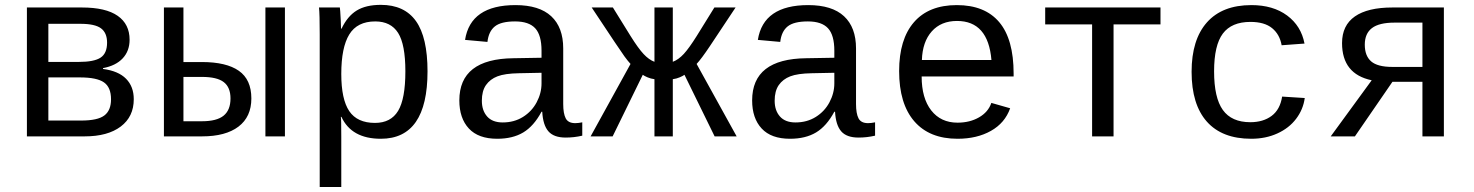

<svg xmlns="http://www.w3.org/2000/svg" viewBox="-20 -559 6041 787"><path d="M315.9 -528.3Q413.6 -528.3 462.4 -494.1Q511.2 -460 511.2 -396Q511.2 -350.1 482.9 -319.8Q454.6 -289.6 402.3 -279.8V-276.4Q465.3 -268.1 496.8 -236.1Q528.3 -204.1 528.3 -152.3Q528.3 -80.6 474.9 -40.3Q421.4 0 327.1 0H90.3V-528.3ZM178.2 -64.9H313Q380.4 -64.9 407.7 -85.7Q435.1 -106.4 435.1 -151.9Q435.1 -201.2 406 -221.4Q377 -241.7 307.1 -241.7H178.2ZM178.2 -461.4V-305.2H303.2Q365.7 -305.2 392.3 -322.8Q418.9 -340.3 418.9 -384.3Q418.9 -424.3 394 -442.9Q369.1 -461.4 310.1 -461.4Z M807.6 -304.7Q907.7 -304.7 959 -268.8Q1010.3 -232.9 1010.3 -155.3Q1010.3 -80.1 957.5 -40Q904.8 0 808.1 0H651.9V-528.3H731.9V-304.7ZM731.9 -62H807.6Q868.7 -62 896.7 -85Q924.8 -107.9 924.8 -155.3Q924.8 -201.2 897.2 -222.4Q869.6 -243.7 808.1 -243.7H731.9ZM1067.9 0V-528.3H1147.9V0Z M1732.4 -266.6Q1732.4 9.8 1541 9.8Q1420.9 9.8 1379.4 -80.1H1377Q1378.9 -76.2 1378.9 1V207.5H1290.5V-418.9Q1290.5 -502 1287.6 -528.3H1373Q1373.5 -526.4 1374.5 -513.9Q1375.5 -501.5 1376.7 -477.3Q1377.9 -453.1 1377.9 -441.4H1379.9Q1404.3 -492.7 1442.1 -515.9Q1480 -539.1 1541 -539.1Q1637.7 -539.1 1685.1 -472.4Q1732.4 -405.8 1732.4 -266.6ZM1641.6 -266.6Q1641.6 -377 1611.8 -424.1Q1582 -471.2 1518.1 -471.2Q1444.3 -471.2 1411.6 -417.7Q1378.9 -364.3 1378.9 -255.9Q1378.9 -151.9 1411.6 -103.5Q1444.3 -55.2 1517.1 -55.2Q1582 -55.2 1611.8 -104.5Q1641.6 -153.8 1641.6 -266.6Z M2337.9 -54.2Q2350.6 -54.2 2366.7 -57.6V-2.9Q2333.5 4.9 2298.8 4.9Q2250 4.9 2227.8 -20.8Q2205.6 -46.4 2202.6 -101.1H2199.7Q2168 -42 2124.8 -16.1Q2081.5 9.8 2018.1 9.8Q1940.9 9.8 1901.9 -32.2Q1862.8 -74.2 1862.8 -147.5Q1862.8 -317.9 2084.5 -320.3L2199.7 -322.3V-351.1Q2199.7 -415 2173.8 -443.1Q2147.9 -471.2 2091.3 -471.2Q2033.7 -471.2 2008.3 -450.7Q1982.9 -430.2 1978 -387.2L1886.2 -395.5Q1908.7 -538.1 2092.8 -538.1Q2190.4 -538.1 2239.5 -492.4Q2288.6 -446.8 2288.6 -360.4V-132.8Q2288.6 -93.8 2298.8 -74Q2309.1 -54.2 2337.9 -54.2ZM2040.5 -57.1Q2087.4 -57.1 2123.5 -79.6Q2159.7 -102.1 2179.7 -139.6Q2199.7 -177.2 2199.7 -217.3V-260.7L2106.9 -258.8Q2049.3 -257.8 2019 -246.1Q1988.8 -234.4 1971.9 -210.2Q1955.1 -186 1955.1 -146Q1955.1 -106 1976.8 -81.5Q1998.5 -57.1 2040.5 -57.1Z M2662.6 0V-234.4Q2647.9 -236.3 2634.5 -241.9Q2621.1 -247.6 2614.7 -252.4L2491.2 0H2400.9L2564.5 -296.9Q2554.2 -308.1 2539.6 -327.9Q2524.9 -347.7 2405.3 -528.3H2492.2L2564.5 -411.6Q2596.2 -360.8 2618.2 -337.4Q2640.1 -314 2662.6 -305.7V-528.3H2737.8V-305.7Q2761.2 -314.5 2783 -338.1Q2804.7 -361.8 2835.9 -411.6L2908.2 -528.3H2995.1L2889.6 -369.6Q2855 -317.9 2835.4 -296.9L2999.5 0H2909.2L2785.6 -252.4Q2779.8 -248 2766.4 -242.2Q2752.9 -236.3 2737.8 -234.4V0Z M3538.1 -54.2Q3550.8 -54.2 3566.9 -57.6V-2.9Q3533.7 4.9 3499 4.9Q3450.2 4.9 3428 -20.8Q3405.8 -46.4 3402.8 -101.1H3399.9Q3368.2 -42 3325 -16.1Q3281.7 9.8 3218.3 9.8Q3141.1 9.8 3102.1 -32.2Q3063 -74.2 3063 -147.5Q3063 -317.9 3284.7 -320.3L3399.9 -322.3V-351.1Q3399.9 -415 3374 -443.1Q3348.1 -471.2 3291.5 -471.2Q3233.9 -471.2 3208.5 -450.7Q3183.1 -430.2 3178.2 -387.2L3086.4 -395.5Q3108.9 -538.1 3293 -538.1Q3390.6 -538.1 3439.7 -492.4Q3488.8 -446.8 3488.8 -360.4V-132.8Q3488.8 -93.8 3499 -74Q3509.3 -54.2 3538.1 -54.2ZM3240.7 -57.1Q3287.6 -57.1 3323.7 -79.6Q3359.9 -102.1 3379.9 -139.6Q3399.9 -177.2 3399.9 -217.3V-260.7L3307.1 -258.8Q3249.5 -257.8 3219.2 -246.1Q3189 -234.4 3172.1 -210.2Q3155.3 -186 3155.3 -146Q3155.3 -106 3177 -81.5Q3198.7 -57.1 3240.7 -57.1Z M3757.8 -245.6Q3757.8 -156.7 3797.1 -106.4Q3836.4 -56.2 3904.8 -56.2Q3955.1 -56.2 3992.9 -77.9Q4030.8 -99.6 4043.5 -137.2L4120.6 -115.2Q4099.1 -54.7 4041.7 -22.5Q3984.4 9.8 3904.8 9.8Q3789.6 9.8 3727.5 -62Q3665.5 -133.8 3665.5 -267.6Q3665.5 -397.9 3726.3 -468Q3787.1 -538.1 3901.9 -538.1Q4016.6 -538.1 4075.7 -468.3Q4134.8 -398.4 4134.8 -257.3V-245.6ZM3902.8 -473.1Q3837.4 -473.1 3799.3 -430.4Q3761.2 -387.7 3758.8 -313H4043.9Q4030.3 -473.1 3902.8 -473.1Z M4264.2 -528.3H4736.8V-459H4544.4V0H4456.5V-459H4264.2Z M4864.3 -264.6Q4864.3 -396.5 4927.2 -467.3Q4990.2 -538.1 5109.4 -538.1Q5198.2 -538.1 5255.9 -495.4Q5313.5 -452.6 5327.1 -380.4L5233.4 -373.5Q5225.6 -418 5194.3 -443.6Q5163.1 -469.2 5105.5 -469.2Q5028.3 -469.2 4992.4 -421.4Q4956.5 -373.5 4956.5 -266.6Q4956.5 -158.2 4992.4 -108.2Q5028.3 -58.1 5105 -58.1Q5157.7 -58.1 5192.4 -84Q5227.1 -109.9 5235.4 -163.1L5328.1 -157.2Q5321.8 -110.4 5292.7 -72Q5263.7 -33.7 5215.8 -12Q5168 9.8 5108.9 9.8Q4989.3 9.8 4926.8 -60.5Q4864.3 -130.9 4864.3 -264.6Z M5687.5 -223.6 5533.7 0H5434.6L5602.5 -230Q5481 -255.4 5481 -382.3Q5481 -455.1 5533.7 -491.7Q5586.4 -528.3 5687.5 -528.3H5898.4V0H5810.5V-223.6ZM5810.5 -466.3H5696.3Q5632.8 -466.3 5603.5 -443.8Q5574.2 -421.4 5574.2 -376Q5574.2 -330.1 5600.3 -307.4Q5626.5 -284.7 5687 -284.7H5810.5Z"/></svg>

Font: Cousine
Style: Regular
Weight: 400
Monospace: yes
Designer: Steve Matteson
Foundry: Ascender Corporation
Version: Version 1.20